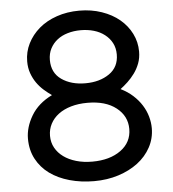

<svg xmlns="http://www.w3.org/2000/svg" viewBox="-59 -939 906 1004"><g transform="rotate(-5 394.0 -437.5)"><path d="M395 10Q326.2 10 266.2 -6.9Q206.2 -23.8 162.5 -55.6Q118.8 -87.5 93.8 -134.4Q68.8 -181.2 68.8 -241.2Q68.8 -301.2 104.4 -361.2Q140 -421.2 213.8 -457.5Q193.8 -471.2 173.1 -489.4Q152.5 -507.5 136.2 -530.6Q120 -553.8 110 -581.9Q100 -610 100 -643.8Q100 -693.8 121.9 -737.5Q143.8 -781.2 182.5 -814.4Q221.2 -847.5 275.6 -866.2Q330 -885 393.8 -885Q457.5 -885 511.9 -866.2Q566.2 -847.5 605 -815Q643.8 -782.5 665.6 -738.8Q687.5 -695 687.5 -645Q687.5 -611.2 676.9 -583.1Q666.2 -555 649.4 -531.9Q632.5 -508.8 612.5 -490Q592.5 -471.2 573.8 -457.5Q610 -440 637.5 -415Q665 -390 683.1 -361.2Q701.2 -332.5 710 -301.2Q718.8 -270 718.8 -240Q718.8 -186.2 693.8 -140Q668.8 -93.8 625 -60.6Q581.2 -27.5 522.5 -8.8Q463.8 10 395 10ZM218.8 -641.2Q218.8 -573.8 268.8 -538.8Q318.8 -503.8 393.8 -503.8Q468.8 -503.8 519.4 -538.8Q570 -573.8 570 -640Q570 -673.8 556.2 -700Q542.5 -726.2 518.1 -745Q493.8 -763.8 461.9 -773.1Q430 -782.5 392.5 -782.5Q356.2 -782.5 324.4 -773.1Q292.5 -763.8 269.4 -745.6Q246.2 -727.5 232.5 -701.2Q218.8 -675 218.8 -641.2ZM185 -246.2Q185 -211.2 200.6 -183.1Q216.2 -155 243.8 -135Q271.2 -115 309.4 -103.8Q347.5 -92.5 393.8 -92.5Q486.2 -92.5 543.8 -134.4Q601.2 -176.2 601.2 -246.2Q601.2 -313.8 545.6 -357.5Q490 -401.2 395 -401.2Q347.5 -401.2 308.8 -390Q270 -378.8 242.5 -358.1Q215 -337.5 200 -308.8Q185 -280 185 -246.2Z"/></g></svg>

Font: Abordage
Style: Regular
Weight: 400
Designer: Ange Degheest & Eugénie Bidaut
Foundry: Velvetyne Type Foundry
Version: Version 1.000;FEAKit 1.0